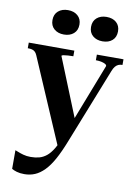

<svg xmlns="http://www.w3.org/2000/svg" viewBox="-104 -810 786 1108"><g transform="rotate(10 289.5 -256.0)"><path d="M364 -98 322 -18 285 51 67 -456Q62 -468 54.5 -475Q47 -482 37 -484.5Q27 -487 14 -487H12V-520H279V-487H277Q263 -487 247.5 -486Q232 -485 221.5 -483Q211 -481 211 -477ZM335 1Q310 65 285.5 109.5Q261 154 234.5 181Q208 208 179.5 220Q151 232 118 232Q92 232 73.5 226.5Q55 221 44 214V105Q48 106 61 111.5Q74 117 93.5 122.5Q113 128 137 128Q164 128 186.5 122Q209 116 229 100Q249 84 267.5 53.5Q286 23 303 -25L323 -72L475 -464Q475 -471 466 -476Q457 -481 443 -484Q429 -487 413 -487H411V-520H567V-487Q553 -487 543 -482.5Q533 -478 525 -468.5Q517 -459 510 -441ZM282 -673Q282 -639 260 -620Q238 -601 203 -601Q168 -601 146 -620Q124 -639 124 -672Q124 -706 146 -725Q168 -744 203 -744Q238 -744 260 -725Q282 -706 282 -673ZM508 -673Q508 -639 486.5 -620Q465 -601 429 -601Q394 -601 372 -620Q350 -639 350 -672Q350 -706 372 -725Q394 -744 429 -744Q465 -744 486.5 -725Q508 -706 508 -673Z"/></g></svg>

Font: Roboto Serif 144pt SemiBold
Style: Regular
Weight: 600
Version: Version 1.008